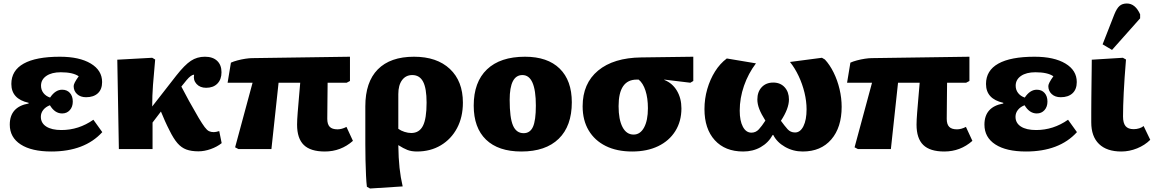

<svg xmlns="http://www.w3.org/2000/svg" viewBox="-20 -854 6610 1100"><path d="M274 14Q161 14 98.5 -26.5Q36 -67 36 -140Q36 -242 144 -261V-265Q45 -287 45 -373Q45 -450 115.5 -489.5Q186 -529 323 -529Q435 -529 500 -490Q565 -451 565 -384Q565 -342 540.5 -319.5Q516 -297 473 -297Q441 -297 421.5 -315Q402 -333 402 -361Q402 -377 431 -417Q398 -440 328 -440Q276 -440 245.5 -419Q215 -398 215 -363Q215 -339 229 -321Q243 -303 267 -295Q297 -340 336 -340Q364 -340 380.5 -321.5Q397 -303 397 -272Q397 -242 380 -223Q363 -204 336 -204Q294 -204 266 -251Q242 -242 228 -224.5Q214 -207 214 -185Q214 -149 245 -129Q276 -109 332 -109Q431 -109 515 -168L566 -97Q465 14 274 14Z M1117 13Q1076 13 1047.5 2.5Q1019 -8 996.5 -34Q974 -60 951 -107Q938 -132 925 -161Q912 -190 902 -215L854 -152V0H661L652 -512L852 -523L869 -513Q861 -428 856.5 -367Q852 -306 852 -244L990 -421Q1038 -482 1073.5 -505.5Q1109 -529 1154 -529Q1199 -529 1224 -505.5Q1249 -482 1249 -440Q1249 -399 1225.5 -375Q1202 -351 1161 -351Q1126 -351 1106 -373Q1086 -395 1092 -426Q1075 -426 1049 -395L1019 -358Q1040 -317 1063 -275.5Q1086 -234 1118 -179Q1139 -144 1152.5 -126Q1166 -108 1177.5 -102.5Q1189 -97 1205 -97Q1212 -97 1218.5 -98.5Q1225 -100 1236 -103L1250 -34Q1224 -13 1187.5 0Q1151 13 1117 13Z M1841 14Q1759 14 1720.5 -23.5Q1682 -61 1682 -140Q1682 -166 1685.5 -209Q1689 -252 1693 -298.5Q1697 -345 1700 -380H1576L1535 0H1346L1327 -10L1427 -380H1284L1303 -495Q1318 -502 1340.5 -508Q1363 -514 1386 -517.5Q1409 -521 1425 -521L1985 -529V-390L1966 -380H1857Q1857 -334 1856 -283.5Q1855 -233 1855 -173Q1855 -142 1869 -127.5Q1883 -113 1914 -113Q1938 -113 1965 -127L2002 -47Q1933 14 1841 14Z M2100 226 2082 216Q2079 193 2077 152Q2075 111 2074 63.5Q2073 16 2073 -28V-245Q2073 -384 2144.5 -456.5Q2216 -529 2352 -529Q2483 -529 2557.5 -459Q2632 -389 2632 -266Q2632 -183 2598.5 -120Q2565 -57 2505.5 -21.5Q2446 14 2369 14Q2337 14 2314 5Q2291 -4 2263 -22H2262Q2263 52 2269 107.5Q2275 163 2287 214ZM2336 -92Q2382 -92 2403 -133Q2424 -174 2424 -266Q2424 -348 2404 -386Q2384 -424 2342 -424Q2305 -424 2283.5 -395Q2262 -366 2262 -315V-116Q2277 -105 2297.5 -98.5Q2318 -92 2336 -92Z M2967 14Q2835 14 2764.5 -54Q2694 -122 2694 -249Q2694 -384 2770 -456.5Q2846 -529 2988 -529Q3117 -529 3186.5 -461Q3256 -393 3256 -268Q3256 -132 3181 -59Q3106 14 2967 14ZM2980 -91Q3017 -91 3033.5 -127.5Q3050 -164 3050 -249Q3050 -424 2973 -424Q2900 -424 2900 -282Q2900 -179 2919 -135Q2938 -91 2980 -91Z M3602 14Q3514 14 3450.5 -17.5Q3387 -49 3352.5 -107Q3318 -165 3318 -245Q3318 -376 3406.5 -449.5Q3495 -523 3654 -525L3952 -529V-390L3935 -380L3786 -398V-396Q3832 -378 3858 -334.5Q3884 -291 3884 -233Q3884 -159 3849 -103Q3814 -47 3750.5 -16.5Q3687 14 3602 14ZM3610 -83Q3648 -83 3670 -123.5Q3692 -164 3692 -234Q3692 -292 3678 -335Q3664 -378 3639 -398H3628Q3524 -398 3524 -246Q3524 -169 3546.5 -126Q3569 -83 3610 -83Z M4238 14Q4134 14 4075 -51Q4016 -116 4016 -229Q4016 -288 4032 -343.5Q4048 -399 4076.5 -444.5Q4105 -490 4144 -519L4311 -491Q4267 -433 4242.5 -362.5Q4218 -292 4218 -220Q4218 -162 4236 -128Q4254 -94 4285 -94Q4310 -94 4327.5 -113Q4345 -132 4365 -163Q4341 -201 4330 -229.5Q4319 -258 4319 -284Q4319 -328 4344 -354.5Q4369 -381 4410 -381Q4451 -381 4475.5 -354Q4500 -327 4500 -284Q4500 -232 4454 -162Q4475 -133 4492 -114Q4509 -95 4535 -95Q4565 -95 4583 -131Q4601 -167 4601 -228Q4601 -274 4589 -323.5Q4577 -373 4555.5 -418.5Q4534 -464 4506 -499L4689 -523L4706 -513Q4734 -483 4756 -438.5Q4778 -394 4790 -343Q4802 -292 4802 -242Q4802 -124 4742.5 -55Q4683 14 4579 14Q4524 14 4477.5 -12.5Q4431 -39 4410 -81H4407Q4382 -36 4338 -11Q4294 14 4238 14Z M5390 14Q5308 14 5269.5 -23.5Q5231 -61 5231 -140Q5231 -166 5234.5 -209Q5238 -252 5242 -298.5Q5246 -345 5249 -380H5125L5084 0H4895L4876 -10L4976 -380H4833L4852 -495Q4867 -502 4889.5 -508Q4912 -514 4935 -517.5Q4958 -521 4974 -521L5534 -529V-390L5515 -380H5406Q5406 -334 5405 -283.5Q5404 -233 5404 -173Q5404 -142 5418 -127.5Q5432 -113 5463 -113Q5487 -113 5514 -127L5551 -47Q5482 14 5390 14Z M5858 14Q5745 14 5682.5 -26.5Q5620 -67 5620 -140Q5620 -242 5728 -261V-265Q5629 -287 5629 -373Q5629 -450 5699.5 -489.5Q5770 -529 5907 -529Q6019 -529 6084 -490Q6149 -451 6149 -384Q6149 -342 6124.5 -319.5Q6100 -297 6057 -297Q6025 -297 6005.5 -315Q5986 -333 5986 -361Q5986 -377 6015 -417Q5982 -440 5912 -440Q5860 -440 5829.5 -419Q5799 -398 5799 -363Q5799 -339 5813 -321Q5827 -303 5851 -295Q5881 -340 5920 -340Q5948 -340 5964.5 -321.5Q5981 -303 5981 -272Q5981 -242 5964 -223Q5947 -204 5920 -204Q5878 -204 5850 -251Q5826 -242 5812 -224.5Q5798 -207 5798 -185Q5798 -149 5829 -129Q5860 -109 5916 -109Q6015 -109 6099 -168L6150 -97Q6049 14 5858 14Z M6404 14Q6321 14 6276.5 -29Q6232 -72 6232 -153Q6232 -174 6232 -211.5Q6232 -249 6232.5 -293Q6233 -337 6233.5 -381Q6234 -425 6234.5 -459.5Q6235 -494 6235 -512L6413 -523L6431 -513Q6422 -404 6418 -323Q6414 -242 6414 -187Q6414 -149 6428.5 -131.5Q6443 -114 6475 -114Q6492 -114 6507.5 -119Q6523 -124 6532 -132L6570 -53Q6539 -22 6494.5 -4Q6450 14 6404 14ZM6351 -568 6297 -600 6364 -771Q6378 -806 6394 -820Q6410 -834 6436 -834Q6484 -834 6512 -772V-749Z"/></svg>

Font: Literata 12pt ExtraBold
Style: Regular
Weight: 800
Designer: Latin by Veronika Burian and Jose Scaglione. Greek by Irene Vlachou. Cyrillic by Vera Evstafieva.
Foundry: TypeTogether
Version: Version 3.002